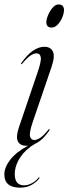

<svg xmlns="http://www.w3.org/2000/svg" viewBox="-42 -648 308 864"><path d="M190.5 -524Q166.5 -524 166.5 -548Q166.5 -561.5 174.5 -580.2Q182.5 -599 195 -613.5Q207.5 -628 221 -628Q235 -628 240.5 -620.8Q246 -613.5 246 -604Q246 -587.5 238 -569Q230 -550.5 217.5 -537.2Q205 -524 190.5 -524ZM104.5 -96.5Q89 -50.5 93.2 -34.2Q97.5 -18 112 -18Q123.5 -18 138.2 -27.2Q153 -36.5 175 -63.5Q178.5 -68 180.5 -67Q182.5 -65.5 179.5 -60Q149.5 -16 115 -0.5Q74 23 49.2 60Q24.5 97 24.5 136Q24.5 186 66.5 186Q84 186 101.8 176.2Q119.5 166.5 130 153Q132.5 149 135.5 150Q137 151.5 134 155.5Q123 171 100.5 183.8Q78 196.5 49 196.5Q-22.5 196.5 -22.5 137Q-22.5 105 4.2 70.5Q31 36 84.5 7.5Q80.5 8 76.5 8Q48.5 8 38.5 -12Q28.5 -32 43 -74.5L126 -319Q144.5 -372 141.5 -390Q138.5 -408 122 -408Q111.5 -408 96.5 -398.8Q81.5 -389.5 58.5 -362Q55.5 -358 53 -359.5Q51.5 -360.5 54 -364.5Q105 -437.5 158 -437.5Q185 -437.5 195.8 -416.8Q206.5 -396 190 -347Z"/></svg>

Font: Fraunces 144pt S000 Light
Style: Italic
Weight: 300
Italic angle: -16°
Version: Version 1.000; ttfautohint (v1.8.3)